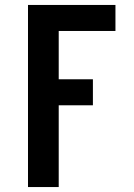

<svg xmlns="http://www.w3.org/2000/svg" viewBox="-20 -540 540 775"><path d="M93 215V-520H446V-415H217V-220H355V-115H217V215Z"/></svg>

Font: Iosevka Curly Slab Extrabold
Style: Regular
Weight: 800
Monospace: yes
Designer: Belleve Invis
Foundry: Belleve Invis
Version: Version 22.1.2; ttfautohint (v1.8.4)